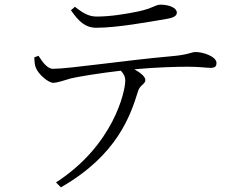

<svg xmlns="http://www.w3.org/2000/svg" viewBox="-20 -752 1040 823"><path d="M694 -671C726 -676 738 -685 738 -698C738 -718 706 -732 668 -732C646 -732 634 -716 573 -703C520 -692 453 -681 395 -681C362 -681 338 -694 301 -723L284 -708C317 -661 345 -633 393 -633C482 -633 618 -658 694 -671ZM241 51C484 -88 540 -259 572 -362C580 -388 603 -391 603 -409C603 -424 581 -441 556 -455C652 -464 742 -466 786 -466C833 -466 868 -461 883 -461C904 -461 908 -470 908 -482C908 -509 853 -529 818 -529C801 -529 787 -517 715 -511C521 -494 276 -457 207 -457C183 -457 162 -486 145 -513L127 -506C128 -485 129 -472 134 -461C144 -434 188 -396 209 -397C230 -398 255 -408 284 -416C313 -423 410 -439 498 -449C512 -434 517 -421 517 -407C517 -359 466 -129 220 30Z"/></svg>

Font: Noto Serif TC Light
Style: Regular
Weight: 300
Designer: Ryoko NISHIZUKA 西塚涼子 (kana & ideographs); Frank Grießhammer (Latin, Greek & Cyrillic); Wenlong ZHANG 张文龙 (bopomofo); San
Foundry: Adobe
Version: Version 2.001;hotconv 1.1.0;makeotfexe 2.6.0